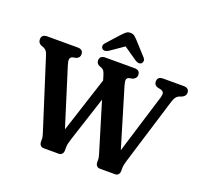

<svg xmlns="http://www.w3.org/2000/svg" viewBox="-150 -1087 1345 1264"><g transform="rotate(20 523.0 -455.0)"><path d="M821.5 -665.5Q821.5 -700 861 -700H1004Q1043.5 -700 1043.5 -665.5Q1043.5 -643.5 1017.5 -631L999 -624.5Q985.5 -618.5 977.5 -607.2Q969.5 -596 961 -568.5L820.5 -110.5Q809.5 -76 809.5 -56V-37Q809.5 -18.5 801 -9.2Q792.5 0 779.5 0H672Q658.5 0 649.8 -9.2Q641 -18.5 641 -37V-55Q641 -63 638.5 -72Q636 -81 632 -96L530 -432L425.5 -110.5Q415 -78.5 415 -55.5V-36.5Q415 -18.5 406.2 -9.2Q397.5 0 384.5 0H278.5Q264.5 0 255.8 -9.2Q247 -18.5 247 -36.5V-54.5Q247 -63 244.8 -72.2Q242.5 -81.5 238 -95.5L83 -582Q77 -600.5 70 -609Q63 -617.5 50 -623.5L32.5 -630Q9.5 -640.5 9.5 -665.5Q9.5 -700 49 -700H261.5Q301 -700 301 -665.5Q301 -641.5 276.5 -632L251 -627Q237.5 -622 234.8 -609.2Q232 -596.5 240.5 -569.5L367.5 -164.5L493.5 -553L485 -582Q478.5 -603.5 472.5 -613.2Q466.5 -623 456 -627.5L440 -633.5Q417 -643.5 417 -665.5Q417 -700 456.5 -700H659.5Q699 -700 699 -665.5Q699 -642 673 -631L646.5 -625.5Q634 -621 631.8 -609Q629.5 -597 637.5 -569.5L760 -161.5L887.5 -576.5Q894 -598.5 891 -609.8Q888 -621 871.5 -627L844 -633Q821.5 -642.5 821.5 -665.5ZM693.5 -747Q676.5 -732.5 648.5 -750.5L556 -814.5L463.5 -750.5Q435.5 -732.5 418.5 -747Q412 -753 411.2 -764.2Q410.5 -775.5 421.5 -787.5L500.5 -875Q515 -890.5 526.5 -900Q538 -909.5 556 -909.5Q574 -909.5 585.8 -900Q597.5 -890.5 611.5 -875L691 -787.5Q702 -775.5 701 -764.2Q700 -753 693.5 -747Z"/></g></svg>

Font: Fraunces 72pt SuperSoft SemiBold
Style: Regular
Weight: 600
Version: Version 1.000;[b76b70a41]